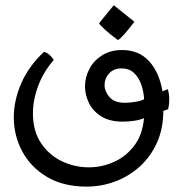

<svg xmlns="http://www.w3.org/2000/svg" viewBox="-20 -567 686 720"><path d="M304.7 132.8Q217.8 132.8 156.7 96.7Q95.7 60.5 63.7 1.2Q31.7 -58.1 31.7 -127.4Q31.7 -189.9 59.6 -254.4Q87.4 -318.8 145.5 -373Q167 -365.7 181.6 -342.3Q142.6 -296.9 123 -244.6Q103.5 -192.4 103.5 -142.6Q103.5 -75.2 134 -30Q164.6 15.1 212.4 37.8Q260.3 60.5 313 60.5Q361.8 60.5 407.2 40.3Q452.6 20 483.6 -21Q514.6 -62 520 -124Q505.4 -117.2 482.7 -114Q460 -110.8 441.4 -110.8Q391.6 -110.8 360.1 -130.4Q328.6 -149.9 313.7 -180.4Q298.8 -210.9 298.8 -243.7Q298.8 -277.3 315.2 -308.6Q331.5 -339.8 362.8 -359.6Q394 -379.4 438 -379.4Q500 -379.4 538.3 -338.4Q576.7 -297.4 589.4 -224.6L608.9 -232.4Q611.8 -225.6 613.3 -214.6Q614.7 -203.6 614.7 -192.4Q614.7 -185.1 613.8 -176.3Q612.8 -167.5 610.4 -157.7L592.3 -150.9Q592.3 -83.5 568.1 -30.8Q543.9 22 502.9 58.6Q461.9 95.2 410.6 114Q359.4 132.8 304.7 132.8ZM448.2 -181.6Q465.8 -181.6 487.8 -185.1Q509.8 -188.5 520.5 -195.3Q518.6 -224.6 509.3 -251Q500 -277.3 481.9 -293.9Q463.9 -310.5 436 -310.5Q406.2 -310.5 389.2 -291.7Q372.1 -272.9 372.1 -248Q372.1 -224.6 390.4 -203.1Q408.7 -181.6 448.2 -181.6ZM421.9 -417Q394.5 -437 374.8 -454.8Q355 -472.7 351.6 -480L406.7 -547.4L483.9 -485.4Q435.5 -421.4 421.9 -417Z"/></svg>

Font: Harmattan Medium
Style: Regular
Weight: 500
Designer: George W. Nuss III and SIL International
Foundry: SIL International
Version: Version 4.000